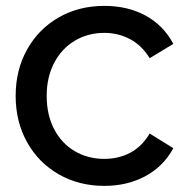

<svg xmlns="http://www.w3.org/2000/svg" viewBox="-20 -614 620 640"><path d="M32.2 -294.4Q32.2 -381.1 70.6 -449.4Q108.9 -517.8 176.1 -556.1Q243.3 -594.4 327.8 -594.4Q405.6 -594.4 465 -562.2Q524.4 -530 557.8 -467.8L478.9 -420Q453.3 -462.2 413.9 -483.3Q374.4 -504.4 327.8 -504.4Q273.3 -504.4 229.4 -478.3Q185.6 -452.2 160.6 -404.4Q135.6 -356.7 135.6 -294.4Q135.6 -231.1 160.6 -183.3Q185.6 -135.6 229.4 -110Q273.3 -84.4 327.8 -84.4Q375.6 -84.4 414.4 -105Q453.3 -125.6 478.9 -168.9L557.8 -120Q524.4 -58.9 464.4 -26.7Q404.4 5.6 327.8 5.6Q243.3 5.6 176.1 -32.8Q108.9 -71.1 70.6 -139.4Q32.2 -207.8 32.2 -294.4Z"/></svg>

Font: Paperlogy 5 Medium
Style: Regular
Weight: 500
Designer: redesigned by Lee Juim, glyphs from Gmarket Sans & Montserrat
Foundry: PT&
Version: Version 1.001